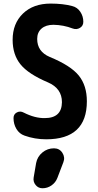

<svg xmlns="http://www.w3.org/2000/svg" viewBox="-20 -760 540 1061"><path d="M278.3 59.6Q308.6 59.6 324.7 84.5Q340.8 109.4 330.1 136.7L296.9 223.6Q287.1 249 264.6 264.6Q242.2 280.3 214.8 280.3Q191.4 280.3 176.8 262.2Q162.1 244.1 166 220.7L179.7 140.6Q186.5 105.5 214.4 82.5Q242.2 59.6 278.3 59.6ZM254.9 -445.3Q371.1 -397.5 415.5 -342.3Q460 -287.1 460 -200.2Q460 9.8 235.4 9.8Q171.9 9.8 115.2 -10.7Q86.9 -20.5 70.8 -47.4Q54.7 -74.2 54.7 -107.4Q54.7 -128.9 73.2 -138.7Q91.8 -148.4 111.3 -137.7Q172.9 -106.4 227.5 -107.4Q321.3 -107.4 322.3 -195.3Q322.3 -271.5 245.1 -304.7Q136.7 -350.6 93.3 -404.3Q49.8 -458 49.8 -540Q49.8 -629.9 106.9 -685.1Q164.1 -740.2 259.8 -740.2Q328.1 -740.2 378.9 -726.6Q407.2 -719.7 423.8 -694.8Q440.4 -669.9 440.4 -639.6Q440.4 -617.2 421.9 -606Q403.3 -594.7 381.8 -602.5Q331.1 -622.1 275.4 -623Q233.4 -623 209.5 -602.1Q185.5 -581.1 185.5 -544.9Q185.5 -474.6 254.9 -445.3Z"/></svg>

Font: Rounded-X Mgen+ 1m bold
Style: Bold
Weight: 700
Designer: [Source Han Sans]
Ryoko NISHIZUKA  (kana & ideographs); Paul D. Hunt (Latin, Greek & Cyrillic); Wenlong ZHANG  (bopomofo
Version: Version 1.059.20150602